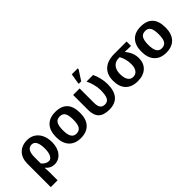

<svg xmlns="http://www.w3.org/2000/svg" viewBox="69 -1707 2862 2862"><g transform="rotate(-45 1500.0 -276.5)"><path d="M551.3 -252Q551.3 -135.7 493.2 -63Q435.1 9.8 343.8 9.8Q261.7 9.8 206.5 -57.1H201.2L206.5 28.8V207.5H62.5V-283.7Q62.5 -402.3 128.4 -470.5Q194.3 -538.6 308.1 -538.6Q379.4 -538.6 434.8 -503.9Q490.2 -469.2 520.8 -403.8Q551.3 -338.4 551.3 -252ZM407.7 -256.8Q407.7 -443.8 309.1 -443.8Q206.5 -443.8 206.5 -279.3V-146.5Q230.5 -117.7 260.3 -101.3Q290 -85 319.3 -85Q358.9 -85 383.3 -131.6Q407.7 -178.2 407.7 -256.8Z M1155.3 -264.6Q1155.3 -133.3 1088.9 -61.8Q1022.5 9.8 897.9 9.8Q777.8 9.8 711.4 -61.8Q645 -133.3 645 -264.6Q645 -395.5 710.9 -466.8Q776.9 -538.1 900.9 -538.1Q1155.3 -538.1 1155.3 -264.6ZM1011.7 -264.6Q1011.7 -358.4 986.8 -401.1Q961.9 -443.8 902.8 -443.8Q842.3 -443.8 815.7 -400.9Q789.1 -357.9 789.1 -264.6Q789.1 -170.4 816.2 -127.2Q843.3 -84 896.5 -84Q957 -84 984.4 -126.7Q1011.7 -169.4 1011.7 -264.6Z M1748.5 -278.8Q1748.5 -136.2 1685.3 -63.2Q1622.1 9.8 1497.6 9.8Q1380.4 9.8 1325 -44.2Q1269.5 -98.1 1269.5 -211.4V-528.3H1406.7V-224.6Q1406.7 -158.2 1429.9 -124.8Q1453.1 -91.3 1505.9 -91.3Q1562.5 -91.3 1586.9 -137.7Q1611.3 -184.1 1611.3 -294.4Q1611.3 -349.1 1593 -417.5Q1574.7 -485.8 1550.8 -528.3H1690.4Q1715.8 -477.5 1732.2 -409.2Q1748.5 -340.8 1748.5 -278.8ZM1446.8 -586.4V-602.5L1473.1 -759.8H1598.6V-741.7L1498 -586.4Z M2352.1 -223.6Q2352.1 -114.7 2283.7 -52.5Q2215.3 9.8 2097.2 9.8Q1974.1 9.8 1906.7 -59.3Q1839.4 -128.4 1839.4 -255.9Q1839.4 -386.7 1916.7 -457.5Q1994.1 -528.3 2141.6 -528.3H2396.5V-435.5H2330.6L2270 -438.5V-436.5Q2313 -381.3 2332.5 -329.1Q2352.1 -276.9 2352.1 -223.6ZM2208.5 -240.2Q2208.5 -345.7 2158.7 -435.5H2132.3Q2089.4 -435.5 2055.2 -413.8Q2021 -392.1 2002.2 -351.3Q1983.4 -310.5 1983.4 -255.9Q1983.4 -170.4 2012.7 -127.2Q2042 -84 2093.8 -84Q2149.4 -84 2179 -125.7Q2208.5 -167.5 2208.5 -240.2Z M2955.6 -264.6Q2955.6 -133.3 2889.2 -61.8Q2822.8 9.8 2698.2 9.8Q2578.1 9.8 2511.7 -61.8Q2445.3 -133.3 2445.3 -264.6Q2445.3 -395.5 2511.2 -466.8Q2577.1 -538.1 2701.2 -538.1Q2955.6 -538.1 2955.6 -264.6ZM2812 -264.6Q2812 -358.4 2787.1 -401.1Q2762.2 -443.8 2703.1 -443.8Q2642.6 -443.8 2616 -400.9Q2589.4 -357.9 2589.4 -264.6Q2589.4 -170.4 2616.5 -127.2Q2643.6 -84 2696.8 -84Q2757.3 -84 2784.7 -126.7Q2812 -169.4 2812 -264.6Z"/></g></svg>

Font: Liberation Mono
Style: Bold
Weight: 700
Monospace: yes
Designer: Steve Matteson
Foundry: Ascender Corporation
Version: Version 2.1.5